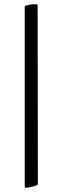

<svg xmlns="http://www.w3.org/2000/svg" viewBox="-20 -774 298 914"><path d="M159.2 -750V-748L160.2 103.5Q160.2 108.4 134.3 114.3Q108.4 120.1 103 120.1Q97.7 120.1 97.7 112.3V-739.3Q96.7 -745.1 102.5 -747.1Q126 -753.9 142.6 -753.9Q159.2 -753.9 159.2 -750Z"/></svg>

Font: CrimsonText-Roman
Style: Roman
Weight: 400
Version: Version 0.13